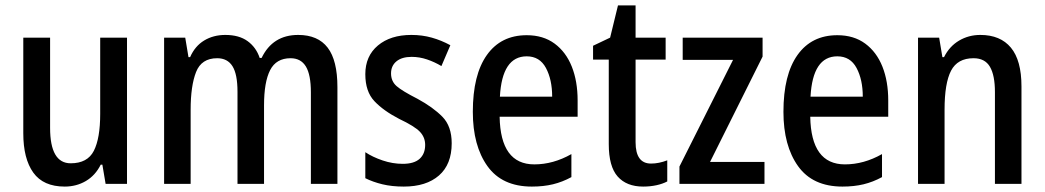

<svg xmlns="http://www.w3.org/2000/svg" viewBox="-20 -679 3858 709"><path d="M449 -540V0H370L358 -71H352Q332 -31 297 -10.5Q262 10 219 10Q140 10 103 -41.5Q66 -93 66 -187V-540H165V-207Q165 -76 241 -76Q303 -76 326.5 -122Q350 -168 350 -259V-540Z M1081 -550Q1154 -550 1190 -503Q1226 -456 1226 -357V0H1128V-338Q1128 -403 1109.5 -433.5Q1091 -464 1053 -464Q1000 -464 977.5 -420Q955 -376 955 -290V0H857V-340Q857 -405 838.5 -434.5Q820 -464 782 -464Q724 -464 704 -413Q684 -362 684 -274V0H586V-540H664L676 -468H682Q700 -509 734 -529.5Q768 -550 812 -550Q863 -550 894.5 -527Q926 -504 939 -465H946Q987 -550 1081 -550Z M1648 -150Q1648 -72 1601 -31Q1554 10 1471 10Q1427 10 1392 1.5Q1357 -7 1329 -21V-117Q1356 -99 1393 -86.5Q1430 -74 1467 -74Q1509 -74 1529.5 -92.5Q1550 -111 1550 -144Q1550 -172 1530.5 -192.5Q1511 -213 1454 -240Q1396 -270 1362.5 -305.5Q1329 -341 1329 -405Q1329 -472 1375.5 -511Q1422 -550 1499 -550Q1539 -550 1574.5 -540Q1610 -530 1643 -512L1610 -435Q1585 -450 1557 -459.5Q1529 -469 1500 -469Q1464 -469 1444 -452.5Q1424 -436 1424 -408Q1424 -379 1444.5 -361Q1465 -343 1522 -314Q1579 -283 1613.5 -248Q1648 -213 1648 -150Z M1925 -549Q1986 -549 2028 -518Q2070 -487 2091.5 -433Q2113 -379 2113 -308V-248H1825Q1828 -72 1953 -72Q2023 -72 2090 -110V-25Q2057 -7 2022 1.5Q1987 10 1944 10Q1834 10 1780 -65.5Q1726 -141 1726 -266Q1726 -403 1778 -476Q1830 -549 1925 -549ZM1925 -471Q1834 -471 1826 -322H2019Q2019 -385 1996 -428Q1973 -471 1925 -471Z M2384 -75Q2413 -75 2444 -87V-9Q2427 0 2404 5Q2381 10 2355 10Q2294 10 2261 -27Q2228 -64 2228 -147V-459H2170V-510L2233 -540L2262 -659H2327V-540H2438V-459H2327V-154Q2327 -75 2384 -75Z M2803 0H2489V-64L2687 -458H2501V-540H2796V-470L2602 -81H2803Z M3072 -549Q3133 -549 3175 -518Q3217 -487 3238.5 -433Q3260 -379 3260 -308V-248H2972Q2975 -72 3100 -72Q3170 -72 3237 -110V-25Q3204 -7 3169 1.5Q3134 10 3091 10Q2981 10 2927 -65.5Q2873 -141 2873 -266Q2873 -403 2925 -476Q2977 -549 3072 -549ZM3072 -471Q2981 -471 2973 -322H3166Q3166 -385 3143 -428Q3120 -471 3072 -471Z M3600 -550Q3674 -550 3713 -503Q3752 -456 3752 -360V0H3654V-339Q3654 -401 3635.5 -432.5Q3617 -464 3575 -464Q3516 -464 3492 -418Q3468 -372 3468 -274V0H3370V-540H3448L3460 -468H3466Q3486 -508 3521.5 -529Q3557 -550 3600 -550Z"/></svg>

Font: Noto Sans Ethiopic Condensed Medium
Style: Regular
Weight: 500
Width: 3
Designer: Monotype Design Team
Foundry: Monotype Imaging Inc.
Version: Version 2.102; ttfautohint (v1.8.4.7-5d5b)